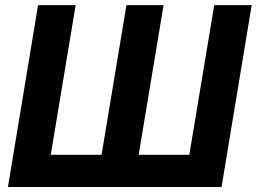

<svg xmlns="http://www.w3.org/2000/svg" viewBox="-20 -748 1027 768"><path d="M132.3 -727.5H282.7L183.1 -128.9H386.2L485.8 -727.5H634.3L534.7 -128.9H737.3L836.9 -727.5H986.8L866.2 0H11.7Z"/></svg>

Font: Inter Display
Style: Bold Italic
Weight: 700
Italic angle: -9.39999°
Designer: Rasmus Andersson
Foundry: rsms
Version: Version 4.000;git-a52131595